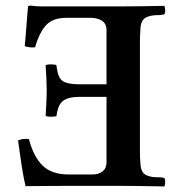

<svg xmlns="http://www.w3.org/2000/svg" viewBox="-20 -668 640 690"><path d="M263.2 -365.2H362.8V-560.1Q362.8 -586.9 339.8 -597.2Q322.8 -604 307.1 -604H222.2Q209 -604 203.1 -603Q163.6 -600.1 141.6 -573Q119.6 -545.9 106 -498Q85.9 -496.1 68.8 -502Q71.3 -524.4 75.4 -580.3Q79.6 -636.2 81.1 -646Q85 -647.9 89.8 -647.9Q109.9 -645 127.9 -645H418.9Q469.2 -645 570.8 -647Q574.7 -636.7 573.2 -624Q573.2 -619.6 569.8 -616.2Q557.6 -613.8 554.2 -613.8Q539.1 -613.8 529.3 -612.5Q519.5 -611.3 508.8 -607.2Q498 -603 492.2 -593.5Q486.3 -584 484.9 -568.8Q482.9 -540.5 482.9 -522V-122.1Q482.9 -102.5 484.9 -76.2Q486.3 -60.5 491.9 -51Q497.6 -41.5 508.3 -37.4Q519 -33.2 528.6 -32Q538.1 -30.8 554.2 -30.8Q560.1 -30.8 569.8 -28.8Q573.2 -25.4 573.2 -21Q574.7 -8.3 570.8 2Q469.2 0 418.9 0H208Q180.7 0 127.9 0.5Q75.2 1 71.8 1Q66.4 -22 61.8 -48.8Q57.1 -75.7 52 -113.3Q46.9 -150.9 44.9 -163.1Q62 -171.4 84 -168Q100.6 -104.5 133.3 -72.8Q166 -41 226.1 -41H313Q334.5 -41 348.6 -52.2Q362.8 -63.5 362.8 -84V-319.8H263.2Q208.5 -319.8 193.8 -290Q188.5 -280.3 185.1 -264.2Q185.1 -261.7 183.1 -252Q181.6 -249 172.9 -249Q153.8 -247.6 145 -251L144 -252Q144.5 -259.8 146.2 -291.3Q147.9 -322.8 147.9 -342.8Q147.9 -376.5 144 -432.1Q144 -434.1 145 -434.1Q154.3 -438 172.9 -436Q180.2 -436 183.1 -433.1Q183.1 -426.8 185.1 -418.9Q189.9 -385.7 207.5 -375.5Q225.1 -365.2 263.2 -365.2Z"/></svg>

Font: Common Serif SemiBold
Style: Regular
Weight: 600
Designer: Philipp H. Poll, Khaled Hosny
Foundry: Stefan Peev, Context Ltd.
Version: Version 1.026